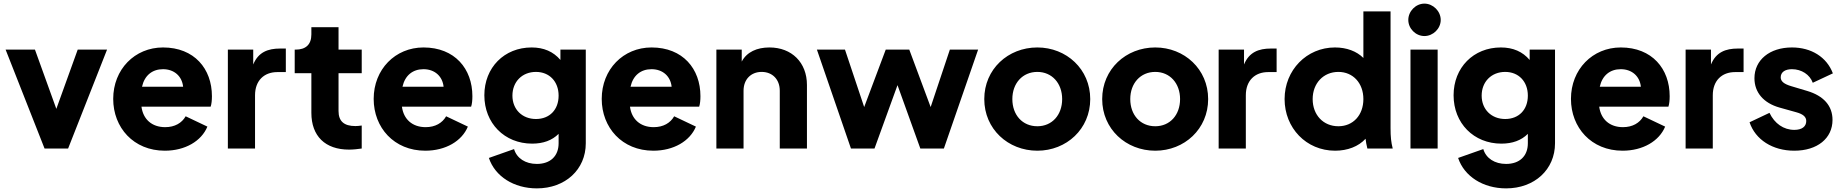

<svg xmlns="http://www.w3.org/2000/svg" viewBox="-20 -820 10172 1060"><path d="M226 0H356L571 -546H409L291 -219L173 -546H11Z M890 12C1002 12 1092 -41 1125 -121L1005 -178C984 -141 945 -118 892 -118C818 -118 770 -162 761 -231H1143C1148 -246 1150 -267 1150 -289C1150 -440 1053 -558 880 -558C724 -558 605 -437 605 -274C605 -116 717 12 890 12ZM764 -341C778 -404 821 -438 880 -438C942 -438 985 -399 991 -341Z M1238 0H1388V-294C1388 -375 1438 -422 1511 -422H1558V-552H1526C1459 -552 1406 -532 1378 -464V-546H1238Z M1907 6C1930 6 1957 3 1977 0V-127C1963 -125 1951 -124 1942 -124C1879 -124 1849 -151 1849 -207V-416H1977V-546H1849V-670H1699V-630C1699 -574 1668 -546 1612 -546H1607V-416H1699V-197C1699 -69 1775 6 1907 6Z M2328 12C2440 12 2530 -41 2563 -121L2443 -178C2422 -141 2383 -118 2330 -118C2256 -118 2208 -162 2199 -231H2581C2586 -246 2588 -267 2588 -289C2588 -440 2491 -558 2318 -558C2162 -558 2043 -437 2043 -274C2043 -116 2155 12 2328 12ZM2202 -341C2216 -404 2259 -438 2318 -438C2380 -438 2423 -399 2429 -341Z M2944 220C3101 220 3214 116 3214 -29V-546H3074V-489C3035 -535 2982 -558 2915 -558C2764 -558 2654 -447 2654 -294C2654 -140 2765 -27 2918 -27C2979 -27 3028 -45 3064 -81V-29C3064 42 3018 85 2944 85C2881 85 2833 54 2818 3L2679 52C2713 154 2817 220 2944 220ZM2809 -292C2809 -369 2863 -423 2939 -423C3013 -423 3064 -370 3064 -292C3064 -214 3014 -163 2939 -163C2863 -163 2809 -216 2809 -292Z M3587 12C3699 12 3789 -41 3822 -121L3702 -178C3681 -141 3642 -118 3589 -118C3515 -118 3467 -162 3458 -231H3840C3845 -246 3847 -267 3847 -289C3847 -440 3750 -558 3577 -558C3421 -558 3302 -437 3302 -274C3302 -116 3414 12 3587 12ZM3461 -341C3475 -404 3518 -438 3577 -438C3639 -438 3682 -399 3688 -341Z M3935 0H4085V-319C4085 -382 4126 -423 4185 -423C4244 -423 4285 -382 4285 -319V0H4435V-351C4435 -475 4351 -558 4228 -558C4159 -558 4103 -533 4075 -480V-546H3935Z M4678 0H4808L4935 -350L5061 0H5191L5380 -546H5224L5118 -229L5000 -546H4870L4751 -229L4645 -546H4490Z M5707 12C5868 12 5999 -108 5999 -273C5999 -438 5868 -558 5707 -558C5545 -558 5414 -438 5414 -273C5414 -108 5545 12 5707 12ZM5569 -273C5569 -360 5625 -423 5707 -423C5788 -423 5844 -360 5844 -273C5844 -185 5788 -123 5707 -123C5625 -123 5569 -185 5569 -273Z M6358 12C6519 12 6650 -108 6650 -273C6650 -438 6519 -558 6358 -558C6196 -558 6065 -438 6065 -273C6065 -108 6196 12 6358 12ZM6220 -273C6220 -360 6276 -423 6358 -423C6439 -423 6495 -360 6495 -273C6495 -185 6439 -123 6358 -123C6276 -123 6220 -185 6220 -273Z M6708 0H6858V-294C6858 -375 6908 -422 6981 -422H7028V-552H6996C6929 -552 6876 -532 6848 -464V-546H6708Z M7351 12C7419 12 7480 -11 7519 -54C7521 -37 7524 -20 7529 0H7669C7660 -35 7657 -65 7657 -113V-757H7507V-500C7470 -537 7415 -558 7350 -558C7194 -558 7072 -433 7072 -273C7072 -114 7191 12 7351 12ZM7227 -273C7227 -360 7286 -423 7369 -423C7450 -423 7507 -361 7507 -273C7507 -184 7450 -123 7369 -123C7286 -123 7227 -185 7227 -273Z M7767 0H7917V-546H7767ZM7755 -710C7755 -662 7796 -621 7844 -621C7892 -621 7934 -662 7934 -710C7934 -758 7892 -800 7844 -800C7796 -800 7755 -758 7755 -710Z M8295 220C8452 220 8565 116 8565 -29V-546H8425V-489C8386 -535 8333 -558 8266 -558C8115 -558 8005 -447 8005 -294C8005 -140 8116 -27 8269 -27C8330 -27 8379 -45 8415 -81V-29C8415 42 8369 85 8295 85C8232 85 8184 54 8169 3L8030 52C8064 154 8168 220 8295 220ZM8160 -292C8160 -369 8214 -423 8290 -423C8364 -423 8415 -370 8415 -292C8415 -214 8365 -163 8290 -163C8214 -163 8160 -216 8160 -292Z M8938 12C9050 12 9140 -41 9173 -121L9053 -178C9032 -141 8993 -118 8940 -118C8866 -118 8818 -162 8809 -231H9191C9196 -246 9198 -267 9198 -289C9198 -440 9101 -558 8928 -558C8772 -558 8653 -437 8653 -274C8653 -116 8765 12 8938 12ZM8812 -341C8826 -404 8869 -438 8928 -438C8990 -438 9033 -399 9039 -341Z M9286 0H9436V-294C9436 -375 9486 -422 9559 -422H9606V-552H9574C9507 -552 9454 -532 9426 -464V-546H9286Z M9886 12C10013 12 10097 -56 10097 -158C10097 -236 10048 -291 9957 -318L9870 -344C9829 -356 9811 -371 9811 -393C9811 -421 9834 -438 9873 -438C9926 -438 9972 -408 9988 -363L10099 -415C10065 -505 9980 -558 9873 -558C9750 -558 9666 -489 9666 -388C9666 -310 9716 -251 9805 -226L9898 -200C9934 -190 9952 -175 9952 -152C9952 -121 9928 -103 9886 -103C9827 -103 9777 -138 9749 -197L9639 -145C9671 -49 9766 12 9886 12Z"/></svg>

Font: Mluvka ExtraBold
Style: Regular
Weight: 800
Designer: Modified by Jiří Krblich, Original typeface by Gumpita Rahayu
Foundry: Gumpita Rahayu & Jiří Krblich
Version: Version 2.000;Glyphs 3.1.1 (3134)